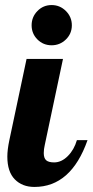

<svg xmlns="http://www.w3.org/2000/svg" viewBox="-20 -733 366 759"><path d="M128 -577Q105 -600 105 -633Q105 -666 128 -689.5Q151 -713 184 -713Q217 -713 240.5 -689.5Q264 -666 264 -633Q264 -600 240.5 -577Q217 -554 184 -554Q151 -554 128 -577ZM85 -500H229L157 -160Q153 -143 153 -128Q153 -108 162.5 -99.5Q172 -91 194 -91Q223 -91 248 -116Q273 -141 284 -179H326Q261 6 116 6Q68 6 38.5 -24Q9 -54 9 -114Q9 -141 17 -179Z"/></svg>

Font: Lobster Two
Style: Bold Italic
Weight: 700
Designer: Pablo Impallari
Foundry: Pablo Impallari. www.impallari.com
Version: Version 2.000